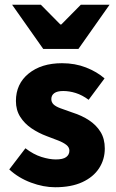

<svg xmlns="http://www.w3.org/2000/svg" viewBox="-20 -776 487 808"><path d="M212 12Q163 12 110.5 -7.5Q58 -27 19 -63L87 -152Q121 -126 154.5 -115.5Q188 -105 215 -105Q245 -105 258.5 -115Q272 -125 272 -142Q272 -156 259.5 -166Q247 -176 225.5 -184.5Q204 -193 177 -203Q142 -216 112.5 -236Q83 -256 65 -284.5Q47 -313 47 -351Q47 -423 100.5 -466.5Q154 -510 241 -510Q296 -510 342 -492Q388 -474 420 -446L353 -356Q326 -376 299 -384.5Q272 -393 246 -393Q221 -393 208.5 -384Q196 -375 196 -359Q196 -346 205 -337Q214 -328 234 -320.5Q254 -313 286 -302Q324 -290 354.5 -270Q385 -250 403 -221Q421 -192 421 -151Q421 -105 397 -68Q373 -31 326.5 -9.5Q280 12 212 12ZM162 -570 31 -756H152L234 -673H238L320 -756H441L310 -570Z"/></svg>

Font: Source Sans 3 ExtraLight ExtraBold
Style: Regular
Weight: 800
Version: Version 3.052;hotconv 1.1.0;makeotfexe 2.6.0